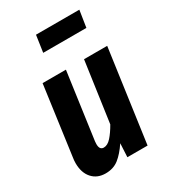

<svg xmlns="http://www.w3.org/2000/svg" viewBox="-189 -847 844 955"><g transform="rotate(-30 233.0 -369.5)"><path d="M26 -103Q26 -119 29 -137L83 -530H217L164 -149Q163 -143 163 -133Q163 -100 187 -100Q209 -100 230 -123.5Q251 -147 272 -184L321 -530H454L380 0H264L268 -78Q238 -33 207 -8.5Q176 16 131 16Q83 16 54.5 -16Q26 -48 26 -103ZM409 -659H161L175 -755H424Z"/></g></svg>

Font: Fira Sans Extra Condensed SemiBold
Style: Italic
Weight: 600
Width: 3
Italic angle: -8°
Designer: Carrois Corporate & Edenspiekermann AG
Foundry: Carrois Corporate GbR & Edenspiekermann AG
Version: Version 4.203